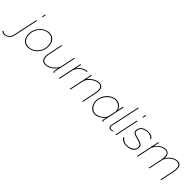

<svg xmlns="http://www.w3.org/2000/svg" viewBox="131 -2277 3993 3993"><g transform="rotate(45 2127.5 -280.0)"><path d="M-118 170Q-146 170 -169 162.5Q-192 155 -206 136L-188 124Q-174 140 -154 145Q-134 150 -115 150Q-89 150 -61 135Q-33 120 -11.5 94Q10 68 17 36L135 -519H155L37 36Q29 75 3 105Q-23 135 -55.5 152.5Q-88 170 -118 170ZM180 -730H200L184 -653H164Z M409 10Q346 10 304 -19Q262 -48 241 -97Q220 -146 220 -205Q220 -273 244.5 -331.5Q269 -390 311 -434Q353 -478 406 -502.5Q459 -527 515 -527Q578 -527 619.5 -497.5Q661 -468 682 -419Q703 -370 703 -310Q703 -243 679 -185Q655 -127 613.5 -83Q572 -39 519 -14.5Q466 10 409 10ZM412 -10Q464 -10 512.5 -32.5Q561 -55 599.5 -95.5Q638 -136 660.5 -190Q683 -244 683 -306Q683 -361 664 -406.5Q645 -452 607 -479.5Q569 -507 511 -507Q459 -507 410.5 -484Q362 -461 323.5 -420Q285 -379 262.5 -325Q240 -271 240 -208Q240 -153 259 -108Q278 -63 316.5 -36.5Q355 -10 412 -10Z M918 10Q798 10 798 -129Q798 -151 801 -175.5Q804 -200 810 -228L872 -519H892L830 -228Q818 -173 818 -131Q818 -10 923 -10Q971 -10 1019 -33Q1067 -56 1108.5 -96.5Q1150 -137 1175 -189L1245 -519H1265L1169 -67Q1167 -56 1164.5 -46Q1162 -36 1162 -34Q1162 -20 1175 -20L1170 0Q1166 0 1163 -0.5Q1160 -1 1158 -2Q1151 -5 1147 -12Q1143 -19 1143 -29Q1143 -31 1144 -36.5Q1145 -42 1149 -63Q1153 -84 1163 -132Q1117 -67 1051 -28.5Q985 10 918 10Z M1429 -519H1449L1421 -385Q1462 -446 1515 -479.5Q1568 -513 1622 -518Q1627 -519 1632 -519Q1637 -519 1641 -519L1637 -499Q1567 -496 1506 -450.5Q1445 -405 1409 -328L1339 0H1319Z M1746 -519H1766L1738 -385Q1767 -427 1808 -459Q1849 -491 1895 -509Q1941 -527 1985 -527Q2022 -527 2046.5 -513.5Q2071 -500 2083 -472Q2095 -444 2095 -401Q2095 -377 2091.5 -349Q2088 -321 2081 -289L2020 0H2000L2061 -289Q2068 -321 2071 -347.5Q2074 -374 2074 -396Q2074 -453 2051 -480Q2028 -507 1981 -507Q1934 -507 1884.5 -483.5Q1835 -460 1793 -419.5Q1751 -379 1726 -328L1656 0H1636Z M2375 10Q2318 10 2276.5 -21.5Q2235 -53 2212.5 -103.5Q2190 -154 2190 -210Q2190 -270 2214 -326.5Q2238 -383 2279 -428.5Q2320 -474 2372 -500.5Q2424 -527 2480 -527Q2550 -527 2593.5 -488.5Q2637 -450 2656 -398L2682 -519H2703L2601 -44Q2600 -42 2599.5 -38.5Q2599 -35 2599 -32Q2599 -20 2611 -20L2607 0Q2605 0 2602.5 0Q2600 0 2598 -1Q2588 -4 2583.5 -11Q2579 -18 2579 -29Q2579 -32 2580 -37Q2581 -42 2584 -57.5Q2587 -73 2594 -108Q2552 -56 2493 -23Q2434 10 2375 10ZM2377 -10Q2409 -10 2445.5 -23Q2482 -36 2515.5 -58Q2549 -80 2573.5 -109Q2598 -138 2607 -169L2647 -356Q2642 -396 2619.5 -430Q2597 -464 2560.5 -485.5Q2524 -507 2477 -507Q2425 -507 2377 -480.5Q2329 -454 2291.5 -411Q2254 -368 2232 -315.5Q2210 -263 2210 -210Q2210 -157 2232 -111.5Q2254 -66 2291.5 -38Q2329 -10 2377 -10Z M2835 5Q2807 5 2791 -11.5Q2775 -28 2775 -56Q2775 -61 2775.5 -66Q2776 -71 2777 -77L2916 -730H2936L2797 -77Q2796 -73 2795.5 -69Q2795 -65 2795 -61Q2795 -14 2847 -14Q2858 -14 2873 -16.5Q2888 -19 2901 -23L2904 -7Q2891 -3 2870 1Q2849 5 2835 5Z M3090 -519H3110L3000 0H2980ZM3135 -730H3155L3139 -653H3119Z M3304 10Q3248 10 3204.5 -10.5Q3161 -31 3133 -74L3150 -87Q3180 -48 3218 -29Q3256 -10 3308 -10Q3363 -10 3406.5 -28Q3450 -46 3475.5 -78.5Q3501 -111 3501 -155Q3501 -199 3462 -219Q3423 -239 3353 -257Q3310 -268 3279.5 -279Q3249 -290 3233 -307.5Q3217 -325 3217 -356Q3217 -414 3246 -452Q3275 -490 3323 -508.5Q3371 -527 3426 -527Q3486 -527 3523.5 -505.5Q3561 -484 3571 -452L3552 -444Q3541 -475 3503 -491Q3465 -507 3418 -507Q3377 -507 3335 -492Q3293 -477 3265.5 -445.5Q3238 -414 3238 -362Q3238 -324 3268.5 -308.5Q3299 -293 3358 -277Q3408 -264 3444.5 -251Q3481 -238 3501.5 -217.5Q3522 -197 3522 -162Q3522 -106 3493.5 -67.5Q3465 -29 3416 -9.5Q3367 10 3304 10Z M3722 -519H3742L3714 -385Q3761 -453 3819 -490Q3877 -527 3935 -527Q3976 -527 4003.5 -508.5Q4031 -490 4044 -455Q4057 -420 4052 -370Q4077 -421 4115 -456Q4153 -491 4197 -509Q4241 -527 4283 -527Q4321 -527 4346 -512.5Q4371 -498 4383.5 -469Q4396 -440 4396 -396Q4396 -374 4393 -347Q4390 -320 4383 -289L4322 0H4302L4363 -289Q4375 -348 4375 -390Q4375 -449 4351 -478Q4327 -507 4277 -507Q4232 -507 4188 -484.5Q4144 -462 4107.5 -421.5Q4071 -381 4046 -327L3977 0H3957L4018 -289Q4025 -320 4028 -346Q4031 -372 4031 -393Q4031 -451 4007.5 -479Q3984 -507 3934 -507Q3865 -507 3802.5 -457.5Q3740 -408 3702 -328L3632 0H3612Z"/></g></svg>

Font: Raleway Thin Thin
Style: Italic
Weight: 250
Italic angle: -12°
Version: Version 4.026